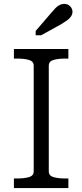

<svg xmlns="http://www.w3.org/2000/svg" viewBox="-20 -960 421 980"><path d="M152 -85V-625Q152 -647 128 -654Q104 -661 67 -661H51V-710H329V-661H314Q277 -661 253 -654Q229 -647 229 -625V-85Q229 -63 253 -56Q277 -49 314 -49H329V0H51V-49H67Q104 -49 128 -56Q152 -63 152 -85ZM242 -895 162 -802V-780H190L295 -838Q311 -848 323.5 -857Q336 -866 343 -877Q350 -888 350 -900Q350 -915 338.5 -927.5Q327 -940 308 -940Q295 -940 283.5 -934Q272 -928 262.5 -918Q253 -908 242 -895Z"/></svg>

Font: Roboto Serif Light
Style: Regular
Weight: 300
Designer: Greg Gazdowicz
Foundry: Commercial Type
Version: Version 1.008